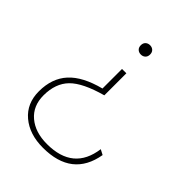

<svg xmlns="http://www.w3.org/2000/svg" viewBox="-197 -602 875 875"><g transform="rotate(45 241.0 -164.0)"><path d="M272.5 -450Q264 -442 251 -442Q238 -442 229.5 -450Q221 -458 221 -472Q221 -486 229.5 -494Q238 -502 251 -502Q264 -502 272.5 -494Q281 -486 281 -472Q281 -458 272.5 -450ZM236 174Q149 174 95 128.5Q41 83 41 5Q41 -79 88.5 -131Q136 -183 237 -209V-335H265V-193Q156 -163 112.5 -118.5Q69 -74 69 3Q69 71 115 110Q161 149 237 149Q406 149 427 -8L452 5Q423 174 236 174Z"/></g></svg>

Font: Elaine Sans ExtraLight
Style: Regular
Weight: 275
Designer: Wei Huang
Foundry: Wei Huang
Version: Version 2.001;December 24, 2019;FontCreator 12.0.0.2547 64-b